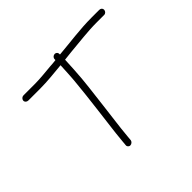

<svg xmlns="http://www.w3.org/2000/svg" viewBox="-147 -858 1059 1059"><g transform="rotate(-45 383.0 -328.0)"><path d="M365.3 -635 364.9 -627C350.1 -625 335 -623.7 319.7 -623C282.7 -619.7 231.6 -614 194.2 -614H102.2C91.6 -614 81.7 -604.6 81.1 -594C80.6 -583.4 89.6 -575 102.2 -575H194.2C249.4 -575 311 -581.9 364.8 -587L361.2 -518C360.1 -496.7 358.2 -473.3 355.5 -448L347.4 -370C344.1 -344 339.9 -309.2 335 -265.5C324.8 -175.7 317.3 -134.5 309.7 -50L307.2 -22C305.3 -11.2 313.8 -2 324.1 -2C334.7 -2 344.3 -10.8 346.1 -20L348.6 -48C356.1 -132.5 363.6 -172 373.8 -263C384.5 -356.9 395.4 -425.9 400.2 -518L404 -591C421.5 -593 439.6 -595 458.3 -597C530.3 -602.8 598.9 -613 673.7 -613H731.2C741.8 -613 750.7 -622.4 751.2 -633C751.8 -643.6 743.8 -652 731.2 -652H673.2C580.3 -652 493.5 -638.4 404.1 -631L404.3 -635C404.8 -645.6 396.9 -654 386.3 -654C375.7 -654 365.8 -645.6 365.3 -635Z"/></g></svg>

Font: Just Breathe
Style: Obl1
Weight: 400
Foundry: Cannot Into Space Fonts
Version: Version 0.72